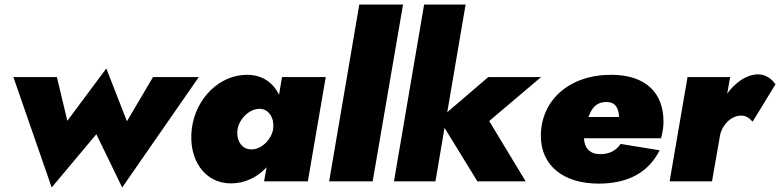

<svg xmlns="http://www.w3.org/2000/svg" viewBox="-20 -800 3441 847"><path d="M39 -460 208 27 405 -208 519 27 857 -460H655L540 -265L449 -498L277 -267L231 -460Z M826 -231C810 -98 881 9 999 9C1061 9 1115 -18 1156 -62L1145 0H1338L1417 -460H1224L1211 -382C1185 -435 1138 -470 1069 -470C951 -470 843 -369 826 -231ZM1028 -230C1036 -276 1080 -321 1127 -320C1169 -318 1191 -276 1185 -231C1177 -182 1131 -139 1087 -141C1042 -142 1021 -187 1028 -230Z M1565 -780 1432 0H1624L1758 -780Z M2134 -460 1953 -305 2034 -780H1851L1718 0H1901L1941 -236L2086 0H2299L2138 -266L2367 -460Z M2621 10C2749 10 2840 -38 2890 -137L2718 -165C2697 -135 2669 -120 2626 -120C2584 -120 2558 -146 2556 -190H2896C2903 -214 2907 -241 2907 -264C2907 -389 2830 -470 2676 -470C2490 -470 2366 -357 2366 -200C2366 -70 2465 10 2621 10ZM2656 -350C2693 -350 2709 -326 2711 -284H2576C2593 -330 2615 -350 2656 -350Z M3300 -263 3401 -428C3385 -452 3358 -472 3324 -472C3275 -472 3224 -437 3188 -387L3201 -460H3013L2934 0H3121L3157 -206C3168 -253 3209 -291 3250 -290C3273 -290 3288 -277 3300 -263Z"/></svg>

Font: Jost* Black
Style: Italic
Weight: 900
Italic angle: -10°
Version: Version 3.7